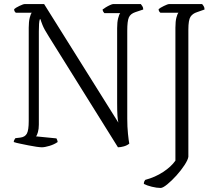

<svg xmlns="http://www.w3.org/2000/svg" viewBox="-20 -728 1076 949"><path d="M187 0Q179 0 160.5 -2.5Q142 -5 120.5 -9.5Q99 -14 79 -18Q59 -22 48 -26Q48 -32 51 -37Q54 -42 56 -45L81 -48Q104 -51 113 -68Q122 -85 122 -130V-591Q122 -621 127 -640.5Q132 -660 137 -665H58Q55 -668 52.5 -671.5Q50 -675 50 -683Q56 -689 75.5 -698.5Q95 -708 103 -708H198L565 -122Q562 -134 560.5 -156.5Q559 -179 559 -220V-589Q559 -619 564 -638Q569 -657 574 -663H496Q493 -666 490.5 -670Q488 -674 487 -681Q492 -685 502.5 -691.5Q513 -698 524 -703Q535 -708 540 -708H676Q679 -704 683.5 -697.5Q688 -691 688 -681L649 -668Q625 -660 617 -642Q609 -624 609 -577V-141Q609 -101 612.5 -67Q616 -33 619 -18Q608 -9 592 -4.5Q576 0 563 0L221 -548Q198 -584 190 -604.5Q182 -625 180 -633H177Q174 -625 173 -609.5Q172 -594 172 -573V-112Q172 -91 167.5 -75Q163 -59 158 -54L259 -44Q260 -42 262 -37.5Q264 -33 265 -26Q248 -14 224.5 -7Q201 0 187 0ZM774 201Q755 201 730.5 195Q706 189 691 181Q691 173 693.5 168Q696 163 698 161Q747 148 786.5 122Q826 96 847 66V-591Q847 -623 852 -641.5Q857 -660 862 -665H773Q770 -667 767 -671.5Q764 -676 764 -683Q771 -689 790 -698.5Q809 -708 817 -708H979Q982 -705 986.5 -698Q991 -691 991 -681L954 -668Q932 -661 921.5 -645Q911 -629 911 -581V47Q909 62 892 88Q875 114 852 139.5Q829 165 807 183Q785 201 774 201Z"/></svg>

Font: Texturina 72pt ExtraLight
Style: Regular
Weight: 200
Designer: Guillermo Torres Carreño
Foundry: Omnibus-Type
Version: Version 1.002; ttfautohint (v1.8.3)